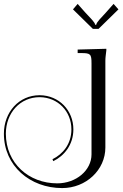

<svg xmlns="http://www.w3.org/2000/svg" viewBox="-363 -716 631 984"><path d="M142 -568 244 -668 219 -696 181 -653C153 -622 133 -604 130 -589H125C122 -604 101 -622 73 -653L35 -696L11 -668L113 -568ZM106 75C106 157.1 27.2 223.7 -69.8 223.7C-215.1 223.7 -333 120.7 -333 -31C-333 -137 -260 -218 -160 -218H-159C-66 -217 3 -145 3 -53C3 22 -41 74 -94 100L-90 110C-34 83 13 26 13 -53C13 -150 -60 -227 -159 -228H-160C-266 -228 -343 -141 -343 -31C-343 134 -209.1 247.9 -44.1 247.9C78 247.9 177 154.8 177 40V-405C177 -423 180 -438 182 -458V-466L35 -462V-444H53C101 -444 106 -439 106 -391Z"/></svg>

Font: FoglihtenNo04
Style: Regular
Weight: 500
Designer: gluk (gluksza@wp.pl)
Foundry: gluk (gluksza@wp.pl)
Version: Version 0.70